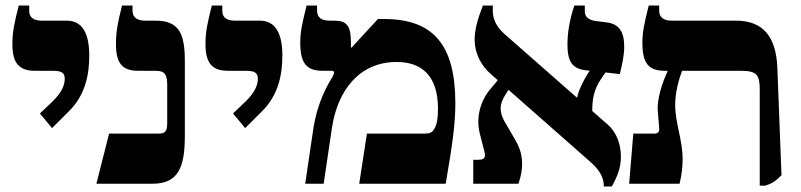

<svg xmlns="http://www.w3.org/2000/svg" viewBox="-20 -667 2908 697"><path d="M169 -202 226 -259C294 -323 304 -405 304 -466C304 -548 277 -592 223 -592H132C100 -592 86 -605 86 -628V-647H48C31 -579 25 -551 25 -506C25 -437 50 -410 107 -410H172C202 -410 215 -403 215 -382C215 -359 206 -334 172 -300L125 -255Z M330 0H534C627 0 651 -60 651 -173V-445C651 -542 632 -592 545 -592H507C476 -592 461 -605 461 -629V-647H423C406 -579 401 -551 401 -506C401 -436 425 -410 482 -410H545C578 -410 587 -397 587 -358V-222C587 -189 580 -182 554 -182H376Z M870 -202 927 -259C995 -323 1005 -405 1005 -466C1005 -548 978 -592 924 -592H833C801 -592 787 -605 787 -628V-647H749C732 -579 726 -551 726 -506C726 -437 751 -410 808 -410H873C903 -410 916 -403 916 -382C916 -359 907 -334 873 -300L826 -255Z M1088 0H1155L1185 -203C1206 -340 1285 -442 1420 -442C1508 -442 1570 -395 1570 -272C1570 -244 1567 -215 1557 -200C1550 -186 1540 -182 1521 -182H1312L1284 0H1598C1624 -150 1633 -222 1633 -292C1633 -503 1554 -598 1374 -598H1352L1256 -494L1254 -495V-512C1254 -573 1239 -592 1194 -592H1177C1145 -592 1131 -605 1131 -629V-647H1093C1076 -579 1070 -549 1070 -512C1070 -437 1093 -410 1152 -410H1179C1188 -410 1193 -409 1193 -404C1193 -401 1191 -396 1187 -388C1176 -369 1132 -304 1116 -190Z M2234 -98C2234 -144 2218 -187 2186 -215L2130 -264C2130 -305 2135 -340 2161 -379L2178 -404L2230 -398C2239 -435 2246 -465 2246 -498C2246 -552 2227 -581 2180 -586L2141 -591C2116 -595 2103 -606 2103 -626V-647H2065C2047 -594 2040 -545 2040 -506C2040 -445 2056 -418 2106 -412L2121 -410L2118 -406C2099 -378 2078 -334 2075 -312L1812 -543C1780 -571 1769 -601 1769 -626V-647H1733C1713 -596 1703 -557 1703 -523C1703 -474 1726 -429 1763 -397L1787 -376L1763 -347C1723 -302 1707 -239 1722 -181L1739 -115C1744 -95 1737 -87 1717 -87H1698V0H1862C1886 -70 1875 -118 1850 -160L1821 -210C1789 -260 1791 -288 1819 -330L1826 -341L2120 -82C2165 -44 2172 -14 2172 10H2201C2222 -28 2234 -59 2234 -98Z M2817 -31 2802 -419C2798 -535 2749 -592 2652 -592H2418C2388 -592 2373 -605 2373 -628V-647H2335C2318 -579 2312 -549 2312 -512C2312 -436 2335 -410 2394 -410H2403V-407C2385 -369 2364 -307 2368 -263L2373 -202C2374 -188 2369 -182 2355 -182H2279L2264 0H2447C2456 -36 2458 -68 2458 -91C2458 -158 2431 -222 2431 -286C2431 -331 2444 -378 2456 -410H2670C2727 -410 2738 -395 2738 -343V7H2758C2785 -2 2796 -10 2817 -31Z"/></svg>

Font: Noto Serif Hebrew Extra
Style: Regular
Weight: 800
Designer: Monotype Design Team
Foundry: Monotype Imaging Inc.
Version: Version 1.901